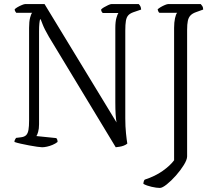

<svg xmlns="http://www.w3.org/2000/svg" viewBox="-20 -724 1068 944"><path d="M187 0Q180 0 162.5 -2.5Q145 -5 123.5 -9Q102 -13 82 -17.5Q62 -22 51 -26Q51 -33 54 -38Q57 -43 59 -46L83 -49Q100 -51 108.5 -59.5Q117 -68 120 -85.5Q123 -103 123 -131V-587Q123 -618 128 -637Q133 -656 138 -661H60Q59 -663 56 -666.5Q53 -670 52 -678Q56 -683 66.5 -689Q77 -695 88 -699.5Q99 -704 104 -704H199L553 -122Q550 -137 548.5 -161.5Q547 -186 547 -222V-586Q547 -618 552.5 -636.5Q558 -655 562 -660H485Q482 -664 480 -666.5Q478 -669 477 -677Q481 -682 491 -688Q501 -694 512 -699Q523 -704 528 -704H662Q667 -699 670 -693.5Q673 -688 674 -677L636 -664Q619 -658 610.5 -648.5Q602 -639 599 -621.5Q596 -604 596 -574V-142Q596 -102 599.5 -68.5Q603 -35 606 -18Q599 -12 588.5 -8Q578 -4 567.5 -2.5Q557 -1 549 0L220 -544Q198 -582 189.5 -604.5Q181 -627 180 -629H177Q175 -622 173.5 -608Q172 -594 172 -570V-113Q172 -91 167.5 -75.5Q163 -60 159 -55L257 -45Q259 -43 261 -38.5Q263 -34 263 -26Q253 -18 239 -12Q225 -6 211 -3Q197 0 187 0ZM766 200Q750 200 725.5 194.5Q701 189 685 180Q685 174 687 167.5Q689 161 692 159Q742 143 779.5 116.5Q817 90 836 64V-587Q836 -614 840.5 -634.5Q845 -655 851 -661H764Q760 -663 757.5 -670Q755 -677 755 -678Q760 -683 770 -689Q780 -695 791 -699.5Q802 -704 807 -704H967Q969 -702 974 -695Q979 -688 979 -677L943 -664Q926 -658 916.5 -648Q907 -638 903.5 -621.5Q900 -605 900 -577V45Q900 61 884 87Q868 113 845 139Q822 165 800 182.5Q778 200 766 200Z"/></svg>

Font: Texturina Medium 12pt Thin
Style: Regular
Weight: 250
Version: Version 1.002